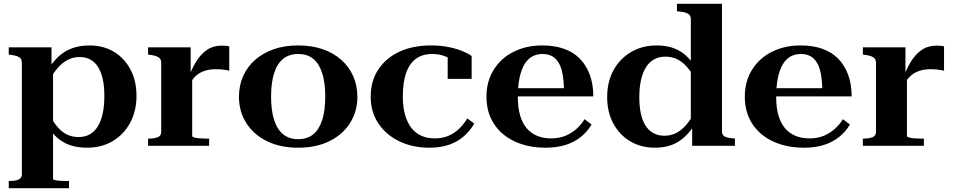

<svg xmlns="http://www.w3.org/2000/svg" viewBox="-20 -767 5011 1010"><path d="M343 223H26V185H32Q50 185 64 182Q78 179 86.5 171.5Q95 164 95 150V-436Q95 -450 89.5 -458Q84 -466 72 -470.5Q60 -475 41 -478L26 -480V-518H251V-403L259 -401V174Q259 178 269 180.5Q279 183 294.5 184Q310 185 325 185H343ZM438 10Q387 10 347 -4Q307 -18 277 -46Q247 -74 224 -118L237 -171Q257 -130 280 -102Q303 -74 331 -60Q359 -46 393 -46Q427 -46 452.5 -60.5Q478 -75 495 -103Q512 -131 520.5 -171Q529 -211 529 -262Q529 -313 520.5 -351Q512 -389 495.5 -415Q479 -441 455 -454Q431 -467 399 -467Q364 -467 335 -451.5Q306 -436 281.5 -407Q257 -378 234 -337L224 -386Q251 -434 283.5 -465.5Q316 -497 357.5 -512.5Q399 -528 450 -528Q523 -528 578.5 -495Q634 -462 666 -402Q698 -342 698 -262Q698 -183 664.5 -121Q631 -59 572.5 -24.5Q514 10 438 10Z M1186 -523V-395Q1178 -397 1167 -399Q1156 -401 1142.5 -402Q1129 -403 1113 -403Q1091 -403 1071 -398.5Q1051 -394 1033.5 -384.5Q1016 -375 1001 -358.5Q986 -342 973 -318L971 -357Q989 -406 1013 -444.5Q1037 -483 1069.5 -505Q1102 -527 1147 -527Q1160 -527 1170 -526Q1180 -525 1186 -523ZM759 0V-38H764Q791 -38 809.5 -45Q828 -52 828 -73V-436Q828 -450 822 -458Q816 -466 804.5 -470.5Q793 -475 774 -478L759 -480V-518H983V-364L991 -368V-52Q991 -47 1001.5 -44Q1012 -41 1028 -39.5Q1044 -38 1060 -38H1080V0Z M1860 -258Q1860 -181 1821.5 -120Q1783 -59 1713 -24.5Q1643 10 1548 10Q1454 10 1384 -24.5Q1314 -59 1275.5 -120Q1237 -181 1237 -258Q1237 -317 1259 -366.5Q1281 -416 1322 -452Q1363 -488 1420 -508Q1477 -528 1548 -528Q1619 -528 1676.5 -508.5Q1734 -489 1775 -452.5Q1816 -416 1838 -366.5Q1860 -317 1860 -258ZM1406 -259Q1406 -186 1422 -136Q1438 -86 1469.5 -60.5Q1501 -35 1548 -35Q1597 -35 1628 -60.5Q1659 -86 1675 -136Q1691 -186 1691 -259Q1691 -332 1675 -382Q1659 -432 1628 -457.5Q1597 -483 1548 -483Q1501 -483 1469.5 -457.5Q1438 -432 1422 -382Q1406 -332 1406 -259Z M2267 -39Q2308 -39 2340 -53Q2372 -67 2396.5 -91Q2421 -115 2438 -144L2475 -117Q2453 -79 2420.5 -50.5Q2388 -22 2343.5 -6Q2299 10 2239 10Q2151 10 2081 -23.5Q2011 -57 1970.5 -117.5Q1930 -178 1930 -259Q1930 -340 1969.5 -400.5Q2009 -461 2080 -494.5Q2151 -528 2247 -528Q2300 -528 2342.5 -519Q2385 -510 2415.5 -497Q2446 -484 2461 -472V-352H2335V-480Q2344 -479 2351.5 -475Q2359 -471 2364.5 -464Q2370 -457 2372 -449Q2374 -441 2371 -434Q2356 -456 2325 -469.5Q2294 -483 2254 -483Q2202 -483 2167.5 -457.5Q2133 -432 2116 -382Q2099 -332 2099 -259Q2099 -205 2110.5 -164Q2122 -123 2143.5 -95Q2165 -67 2196 -53Q2227 -39 2267 -39Z M2704 -257Q2704 -201 2716 -160Q2728 -119 2750.5 -92.5Q2773 -66 2805.5 -52.5Q2838 -39 2878 -39Q2921 -39 2954 -52.5Q2987 -66 3012.5 -89Q3038 -112 3055 -140L3092 -112Q3071 -76 3037 -48Q3003 -20 2956.5 -5Q2910 10 2850 10Q2759 10 2688.5 -22.5Q2618 -55 2578.5 -115.5Q2539 -176 2539 -258Q2539 -339 2577 -400Q2615 -461 2681.5 -494.5Q2748 -528 2833 -528Q2897 -528 2946.5 -510.5Q2996 -493 3030 -458.5Q3064 -424 3082.5 -374Q3101 -324 3101 -260H2664V-303H2973L2947 -288Q2946 -340 2939.5 -376.5Q2933 -413 2919 -436.5Q2905 -460 2884 -471.5Q2863 -483 2834 -483Q2803 -483 2779 -469.5Q2755 -456 2738.5 -428Q2722 -400 2713 -357.5Q2704 -315 2704 -257Z M3778 -76Q3778 -55 3794 -48Q3810 -41 3837 -39H3846V0H3621V-117L3614 -112V-665Q3614 -679 3608 -687Q3602 -695 3589.5 -699.5Q3577 -704 3557 -706L3541 -708V-747H3778ZM3434 -528Q3487 -528 3527 -512.5Q3567 -497 3598 -465.5Q3629 -434 3652 -387L3640 -346Q3618 -387 3594 -414.5Q3570 -442 3542 -455.5Q3514 -469 3480 -469Q3446 -469 3420.5 -454.5Q3395 -440 3378 -413Q3361 -386 3352 -346.5Q3343 -307 3343 -256Q3343 -206 3351.5 -168Q3360 -130 3377 -104.5Q3394 -79 3418.5 -66Q3443 -53 3475 -53Q3510 -53 3538.5 -68Q3567 -83 3591.5 -112Q3616 -141 3638 -183L3649 -135Q3622 -88 3590.5 -55.5Q3559 -23 3518.5 -6.5Q3478 10 3426 10Q3352 10 3295.5 -23.5Q3239 -57 3206.5 -117Q3174 -177 3174 -256Q3174 -337 3207.5 -398Q3241 -459 3300 -493.5Q3359 -528 3434 -528Z M4063 -257Q4063 -201 4075 -160Q4087 -119 4109.5 -92.5Q4132 -66 4164.5 -52.5Q4197 -39 4237 -39Q4280 -39 4313 -52.5Q4346 -66 4371.5 -89Q4397 -112 4414 -140L4451 -112Q4430 -76 4396 -48Q4362 -20 4315.5 -5Q4269 10 4209 10Q4118 10 4047.5 -22.5Q3977 -55 3937.5 -115.5Q3898 -176 3898 -258Q3898 -339 3936 -400Q3974 -461 4040.5 -494.5Q4107 -528 4192 -528Q4256 -528 4305.5 -510.5Q4355 -493 4389 -458.5Q4423 -424 4441.5 -374Q4460 -324 4460 -260H4023V-303H4332L4306 -288Q4305 -340 4298.5 -376.5Q4292 -413 4278 -436.5Q4264 -460 4243 -471.5Q4222 -483 4193 -483Q4162 -483 4138 -469.5Q4114 -456 4097.5 -428Q4081 -400 4072 -357.5Q4063 -315 4063 -257Z M4946 -523V-395Q4938 -397 4927 -399Q4916 -401 4902.5 -402Q4889 -403 4873 -403Q4851 -403 4831 -398.5Q4811 -394 4793.5 -384.5Q4776 -375 4761 -358.5Q4746 -342 4733 -318L4731 -357Q4749 -406 4773 -444.5Q4797 -483 4829.5 -505Q4862 -527 4907 -527Q4920 -527 4930 -526Q4940 -525 4946 -523ZM4519 0V-38H4524Q4551 -38 4569.5 -45Q4588 -52 4588 -73V-436Q4588 -450 4582 -458Q4576 -466 4564.5 -470.5Q4553 -475 4534 -478L4519 -480V-518H4743V-364L4751 -368V-52Q4751 -47 4761.5 -44Q4772 -41 4788 -39.5Q4804 -38 4820 -38H4840V0Z"/></svg>

Font: Roboto Serif 120pt Expanded SemiBold
Style: Regular
Weight: 600
Width: 7
Designer: Greg Gazdowicz
Foundry: Commercial Type
Version: Version 1.008